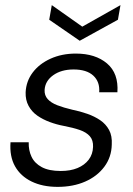

<svg xmlns="http://www.w3.org/2000/svg" viewBox="-20 -717 519 749"><path d="M205 12Q146 12 103 -9Q60 -30 38.5 -68.5Q17 -107 21 -162H92Q91 -131 103 -105.5Q115 -80 143 -65Q171 -50 217 -50Q255 -50 282.5 -61.5Q310 -73 326 -94Q342 -115 343 -144Q344 -170 330.5 -185.5Q317 -201 291 -210Q265 -219 228 -226Q201 -231 174 -241Q147 -251 125.5 -266Q104 -281 91.5 -304Q79 -327 80 -357Q82 -400 107.5 -434Q133 -468 177 -488Q221 -508 276 -508Q352 -508 397.5 -469.5Q443 -431 438 -357H367Q370 -398 344 -422Q318 -446 267 -446Q219 -446 187.5 -423.5Q156 -401 154 -366Q153 -345 166 -330.5Q179 -316 203.5 -306.5Q228 -297 262 -289Q292 -283 320.5 -273Q349 -263 371 -248Q393 -233 405.5 -210Q418 -187 416 -153Q415 -104 387 -66.5Q359 -29 312 -8.5Q265 12 205 12ZM450 -697 440 -640 291 -558 172 -640 182 -697 301 -613Z"/></svg>

Font: DM Sans 28pt Light
Style: Italic
Weight: 300
Italic angle: -10°
Version: Version 4.004;gftools[0.9.30]